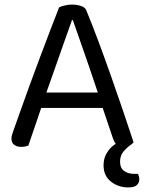

<svg xmlns="http://www.w3.org/2000/svg" viewBox="-20 -633 632 838"><path d="M504 -16 556 -5Q536 9 520 27Q504 45 504 73Q504 100 521.5 113Q539 126 568 126H582Q585 132 586.5 138Q588 144 588 149Q588 165 577 175Q566 185 540 185Q496 185 464 159.5Q432 134 432 89Q432 59 444.5 37.5Q457 16 474 2.5Q491 -11 504 -16ZM298 -545H294Q279 -503 258.5 -445Q238 -387 216.5 -325.5Q195 -264 176 -211L171 -196Q165 -178 156 -151Q147 -124 137 -94.5Q127 -65 118 -39.5Q109 -14 104 2Q97 5 89.5 6.5Q82 8 71 8Q55 8 42.5 -0.5Q30 -9 30 -28Q30 -37 33 -46.5Q36 -56 40 -67Q52 -101 69.5 -150Q87 -199 108 -257Q129 -315 152 -376Q175 -437 197 -495Q219 -553 238 -601Q246 -605 262 -609Q278 -613 295 -613Q315 -613 333.5 -607Q352 -601 357 -587Q381 -529 408.5 -455.5Q436 -382 464 -302.5Q492 -223 517.5 -148Q543 -73 563 -12Q556 -3 544.5 2.5Q533 8 519 8Q500 8 490 -0.5Q480 -9 473 -29L418 -192L410 -220Q390 -281 368.5 -343Q347 -405 328.5 -458Q310 -511 298 -545ZM132 -162 158 -229H437L453 -162Z"/></svg>

Font: Baloo Bhaina 2
Style: Regular
Weight: 400
Designer: Yesha Goshar, Manish Minz, Shuchita Grover and Ek Type
Foundry: Ek Type
Version: Version 1.700